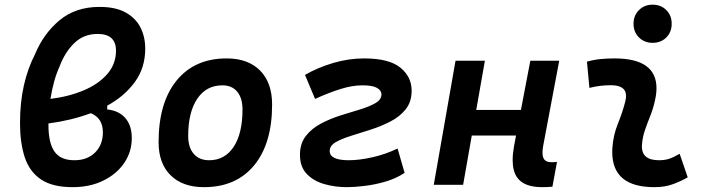

<svg xmlns="http://www.w3.org/2000/svg" viewBox="-20 -771 2970 801"><path d="M427.2 -330.1V-314.5Q476.6 -309.1 503.2 -278.1Q529.8 -247.1 529.8 -195.3Q529.8 -137.7 498.3 -91.3Q466.8 -44.9 411.1 -17.6Q355.5 9.8 282.7 9.8Q197.8 9.8 149.9 -23.2Q102.1 -56.2 82.8 -116.2Q63.5 -176.3 63.5 -256.8Q63.5 -344.2 79.8 -415.5Q96.2 -486.8 125.5 -543.5Q161.6 -630.9 228.5 -686.5Q295.4 -742.2 395.5 -742.2Q462.4 -742.2 504.4 -718.8Q546.4 -695.3 566.2 -656Q585.9 -616.7 585.9 -568.4Q585.9 -488.3 542.7 -429Q499.5 -369.6 427.2 -330.1ZM190.4 -358.4Q268.6 -368.2 330.3 -394.5Q392.1 -420.9 428 -462.6Q463.9 -504.4 463.9 -559.6Q463.9 -629.4 387.2 -629.4Q329.1 -629.4 289.8 -591.1Q250.5 -552.7 228.5 -493.7Q215.3 -464.8 205.8 -430.2Q196.3 -395.5 190.4 -358.4ZM358.9 -298.8Q318.4 -283.7 273.9 -272.9Q229.5 -262.2 182.1 -255.9Q182.1 -252.4 182.1 -249.5Q182.1 -174.8 207.3 -138.7Q232.4 -102.5 290.5 -102.5Q344.2 -102.5 376.7 -134.8Q409.2 -167 409.2 -218.8Q409.2 -278.3 358.9 -298.8Z M831.1 9.8Q741.7 9.8 691.7 -39.8Q641.6 -89.4 641.6 -177.7Q641.6 -342.8 716.8 -435.1Q792 -527.3 925.8 -527.3Q1015.1 -527.3 1065.2 -476.6Q1115.2 -425.8 1115.2 -335Q1115.2 -172.4 1040.3 -81.3Q965.3 9.8 831.1 9.8ZM852.5 -102.5Q918 -102.5 954.8 -158.4Q991.7 -214.4 991.7 -314Q991.7 -361.8 969.7 -388.4Q947.8 -415 907.7 -415Q840.8 -415 803 -359.1Q765.1 -303.2 765.1 -203.6Q765.1 -156.2 788.1 -129.4Q811 -102.5 852.5 -102.5Z M1426.8 9.8Q1377 9.8 1332.3 -3.2Q1287.6 -16.1 1259.5 -45.7Q1231.4 -75.2 1231.4 -125Q1231.4 -172.4 1256.1 -203.9Q1280.8 -235.4 1319.3 -255.6Q1357.9 -275.9 1401.4 -289.6Q1444.8 -303.2 1483.4 -314.9Q1522 -326.7 1546.6 -341.1Q1571.3 -355.5 1571.3 -377Q1571.3 -394 1552.5 -404.5Q1533.7 -415 1491.7 -415Q1450.2 -415 1402.1 -400.1Q1354 -385.3 1294.4 -358.4L1252.4 -458.5Q1304.7 -488.8 1369.4 -508.1Q1434.1 -527.3 1499 -527.3Q1603 -527.3 1650.1 -489Q1697.3 -450.7 1697.3 -392.6Q1697.3 -346.2 1672.6 -315.2Q1647.9 -284.2 1608.9 -264.2Q1569.8 -244.1 1526.4 -230.2Q1482.9 -216.3 1443.8 -204.1Q1404.8 -191.9 1380.1 -177.5Q1355.5 -163.1 1355.5 -141.1Q1355.5 -102.5 1435.1 -102.5Q1478 -102.5 1533 -114.7Q1587.9 -127 1638.7 -151.4L1668 -49.8Q1632.8 -26.4 1588.4 -13.4Q1543.9 -0.5 1501 4.6Q1458 9.8 1426.8 9.8Z M1789.6 0 1880.4 -517.6H2002.9L1966.8 -312.5H2153.3L2192.4 -517.6H2313L2246.1 -162.6Q2243.2 -146.5 2243.2 -134.3Q2243.2 -119.6 2247.6 -110.8Q2255.4 -94.2 2280.8 -94.2Q2291.5 -94.2 2303.7 -95.7L2284.7 7.8Q2268.6 9.8 2241.7 9.8Q2165 9.8 2136.7 -31.7Q2118.7 -58.1 2118.7 -103Q2118.7 -129.4 2124.5 -161.6L2132.8 -205.6H1948.2L1912.1 0Z M2815.4 -129.4 2849.1 -31.2Q2819.3 -14.2 2786.1 -2.2Q2752.9 9.8 2710 9.8Q2534.2 9.8 2534.2 -136.7Q2534.2 -145 2534.7 -153.3Q2538.1 -206.5 2558.1 -255.9Q2578.1 -305.2 2588.9 -349.1Q2591.8 -361.3 2591.8 -371.1Q2591.8 -415.5 2528.3 -415.5Q2481.9 -415.5 2439 -404.3L2428.7 -513.7Q2457.5 -522 2486.3 -524.7Q2515.1 -527.3 2543.9 -527.3Q2718.8 -527.3 2718.8 -402.8Q2718.8 -377 2710.9 -345.2Q2703.1 -312 2691.4 -283.7Q2679.7 -254.9 2670.2 -226.8Q2660.6 -198.7 2658.2 -166.5Q2653.8 -102.5 2729 -102.5Q2753.4 -102.5 2771.7 -108.6Q2790 -114.7 2815.4 -129.4ZM2702.6 -592.3Q2668.5 -592.3 2645.8 -614.7Q2623 -637.2 2623 -671.9Q2623 -706.5 2645.8 -729Q2668.5 -751.5 2702.6 -751.5Q2737.3 -751.5 2759.8 -729Q2782.2 -706.5 2782.2 -671.9Q2782.2 -637.2 2759.8 -614.7Q2737.3 -592.3 2702.6 -592.3Z"/></svg>

Font: CaskaydiaCove NFP SemiBold
Style: Italic
Weight: 600
Italic angle: -10°
Designer: Aaron Bell
Foundry: Saja Typeworks
Version: Version 2111.001; VTT 6.35;Nerd Fonts 3.1.1